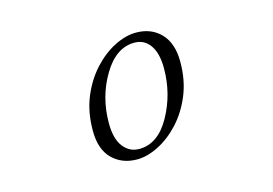

<svg xmlns="http://www.w3.org/2000/svg" viewBox="-74 -647 1148 806"><g transform="rotate(-15 500.0 -244.0)"><path d="M284.2 -150.4Q284.2 -231.4 310.5 -295.4Q336.9 -359.4 379.4 -405.8Q421.9 -452.1 471.2 -477.1Q520.5 -502 565.4 -502Q631.8 -502 672.9 -459Q713.9 -416 713.9 -335.9Q713.9 -255.9 687.5 -191.9Q661.1 -127.9 618.7 -82Q576.2 -36.1 526.9 -11.2Q477.5 13.7 433.6 13.7Q368.2 13.7 326.2 -27.8Q284.2 -69.3 284.2 -150.4ZM357.4 -164.1Q357.4 -95.7 384.3 -61Q411.1 -26.4 453.1 -26.4Q535.2 -26.4 587.9 -121.1Q640.6 -215.8 640.6 -327.1Q640.6 -392.6 615.7 -427.7Q590.8 -462.9 547.9 -462.9Q467.8 -462.9 412.6 -370.1Q357.4 -277.3 357.4 -164.1Z"/></g></svg>

Font: GenEi Koburi Mincho v6
Style: Regular
Weight: 400
Designer: o_tamon (Modified)
Foundry: o_tamon / Adobe Systems Incorporated
Version: Version 6.1